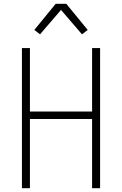

<svg xmlns="http://www.w3.org/2000/svg" viewBox="-20 -987 640 1007"><path d="M95 0V-735H137V-402H463V-735H505V0H463V-363H137V0ZM190 -807 160 -830 272 -967H328L344 -947L440 -830L410 -807L300 -935Z"/></svg>

Font: Iosevka Extralight Extended
Style: Regular
Weight: 200
Width: 7
Monospace: yes
Designer: Belleve Invis
Foundry: Belleve Invis
Version: Version 32.5.0; ttfautohint (v1.8.4)